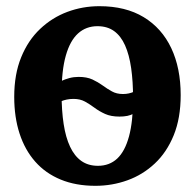

<svg xmlns="http://www.w3.org/2000/svg" viewBox="-20 -590 630 621"><path d="M177.9 -262.5 178 -327.9Q190.3 -333.6 204.4 -337.5Q218.6 -341.3 234.3 -341.3Q260.8 -341.3 279 -332.9Q297.2 -324.4 312 -313.6Q326.7 -302.8 342 -294.4Q357.2 -285.9 377.8 -285.9Q387.7 -285.9 396.2 -287.8Q404.8 -289.7 412.1 -292.8L410.8 -222.3Q403.6 -217.6 391.9 -215.2Q380.3 -212.9 366.5 -212.9Q338.8 -212.9 319.9 -221.5Q300.9 -230.1 285.7 -241.5Q270.5 -252.8 254.8 -261.5Q239 -270.1 218 -270.1Q205.8 -270.1 196 -268Q186.2 -266 177.9 -262.5ZM26 -276.7Q26 -349.9 48.5 -404.8Q70.9 -459.8 109.8 -496.5Q148.6 -533.2 197.9 -551.6Q247.3 -570 301.5 -570Q386.3 -570 444.8 -534.5Q503.4 -498.9 533.9 -434.4Q564.4 -369.9 564.4 -282.3Q564.4 -207.8 541.9 -152.6Q519.4 -97.4 480.6 -61.1Q441.8 -24.7 392.3 -6.9Q342.7 11 288.6 11Q225.2 11 176.3 -9.2Q127.4 -29.3 94 -67.1Q60.6 -104.9 43.3 -158Q26 -211.1 26 -276.7ZM296.8 -53.7Q333.9 -53.7 359.1 -77.1Q384.2 -100.6 397.3 -149Q410.4 -197.4 410.4 -272Q410.4 -326.6 404.2 -369.8Q398 -413 384.5 -443.3Q371 -473.6 349 -489.5Q327 -505.3 295.3 -505.3Q258.4 -505.3 232.5 -481.9Q206.5 -458.4 192.9 -410.2Q179.2 -362.1 179.2 -287Q179.2 -231.9 185.9 -188.7Q192.5 -145.5 206.7 -115.4Q220.8 -85.3 243 -69.5Q265.3 -53.7 296.8 -53.7Z"/></svg>

Font: Merriweather 7pt Light
Style: Regular
Weight: 300
Designer: Eben Sorkin
Foundry: Eben Sorkin
Version: Version 2.200;gftools[0.9.31]